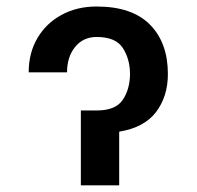

<svg xmlns="http://www.w3.org/2000/svg" viewBox="-20 -558 592 578"><path d="M66.4 -340.2Q66.4 -399.1 92.9 -443.7Q119.3 -488.3 165.5 -513.3Q211.6 -538.4 271 -538.4Q377.5 -538.4 431.5 -483.8Q485.4 -429.3 485.4 -335.2Q485.4 -267.8 449.9 -220.9Q414.4 -174 338.8 -161.6V0H223.4V-225.5H272Q328.1 -225.5 349.6 -257.5Q371.1 -289.4 371.4 -335.6Q371.1 -380.7 349.6 -413.7Q328.1 -446.7 271 -446.7Q230.5 -446.7 206.1 -416.7Q181.8 -386.7 181.8 -340.2Z"/></svg>

Font: Inter UI Medium
Style: Regular
Weight: 500
Designer: Rasmus Andersson
Foundry: rsms
Version: 3.2;8d6f07862